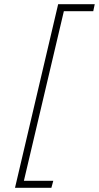

<svg xmlns="http://www.w3.org/2000/svg" viewBox="-20 -767 468 908"><path d="M51 121H223L232 88H93L282 -714H421L428 -747H255Z"/></svg>

Font: RazerF5 Thin
Style: Italic
Weight: 250
Foundry: Razer Inc.
Version: Version 2